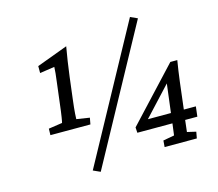

<svg xmlns="http://www.w3.org/2000/svg" viewBox="-112 -910 1243 1094"><g transform="rotate(-15 509.5 -362.5)"><path d="M305 -398 321 -528C328 -584 338 -650 347 -700L164 -632V-591L251 -604C251 -588 247 -549 242 -512L228 -398C220 -327 213 -290 211 -284L130 -272L129 -234H365L372 -272L295 -284C295 -290 296 -327 305 -398ZM310 23 352 42 783 -748 741 -767ZM609 -151 611 -119H818L809 -50L743 -38L740 0H930L937 -38L885 -50L893 -119H965L972 -178H901L920 -336C925 -379 932 -422 938 -460H897ZM689 -178 846 -347 825 -178Z"/></g></svg>

Font: TPK Tissa Web
Style: Italic
Weight: 400
Italic angle: -7°
Designer: Jacques Le Bailly, Suppakit Chalermlarp | Katatrad Co.,Ltd.
Foundry: Jacques Le Bailly, Cadson Demak Co.,Ltd.
Version: Version 5.000;Glyphs 3.1.2 (3151)